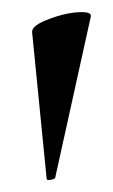

<svg xmlns="http://www.w3.org/2000/svg" viewBox="-20 -660 187 317"><path d="M33 -607Q32 -618 62 -629Q92 -640 115 -640Q131 -640 130 -633L71 -366Q69 -364 63 -363Q57 -362 57 -365Z"/></svg>

Font: Cormorant SC SemiBold
Style: Regular
Weight: 600
Designer: Christian Thalmann (Catharsis Fonts)
Version: Version 3.000